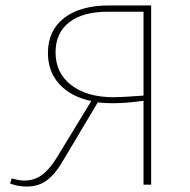

<svg xmlns="http://www.w3.org/2000/svg" viewBox="-20 -678 696 705"><path d="M535 -658V0H507V-308Q446 -299 392 -299Q364 -299 339 -302L212 -89Q184 -40 153 -16.5Q122 7 78 7Q47 7 17 -4L23 -23Q50 -15 69 -15Q106 -15 134.5 -36Q163 -57 189 -100L315 -307Q240 -323 198 -369Q156 -415 156 -483Q156 -566 215.5 -612Q275 -658 381 -658ZM507 -327V-635H376Q284 -635 234 -596Q184 -557 184 -486Q184 -410 241.5 -365.5Q299 -321 398 -321Q427 -321 507 -327Z"/></svg>

Font: Ysabeau Infant Extralight
Style: Regular
Weight: 200
Designer: Christian Thalmann (Catharsis Fonts)
Version: Version 0.003